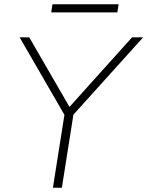

<svg xmlns="http://www.w3.org/2000/svg" viewBox="-20 -880 691 900"><path d="M228 0 286 -367 290 -328 72 -705H117L312 -368H296L599 -705H651L311 -328L328 -367L270 0ZM220 -822 226 -860H536L530 -822Z"/></svg>

Font: Nunito Sans 12pt ExtraLight 12pt ExtraLight
Style: Italic
Weight: 250
Italic angle: -9°
Version: Version 3.101;gftools[0.9.27]